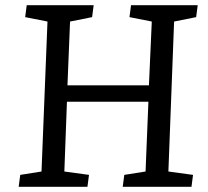

<svg xmlns="http://www.w3.org/2000/svg" viewBox="-20 -720 800 740"><path d="M552 -328H238L228 -59L323 -46L317 0H52L58 -46L140 -59L163 -637L77 -654L83 -700H341L335 -654L250 -637L240 -391H554L565 -637L479 -654L485 -700H742L736 -654L651 -637L629 -59L724 -46L718 0H453L459 -46L541 -59Z"/></svg>

Font: Literata 12pt
Style: Italic
Weight: 400
Italic angle: -2°
Designer: Latin by Veronika Burian and Jose Scaglione. Greek by Irene Vlachou. Cyrillic by Vera Evstafieva
Foundry: TypeTogether
Version: Version 3.002